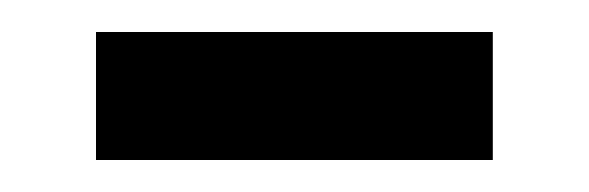

<svg xmlns="http://www.w3.org/2000/svg" viewBox="-20 -327 368 120"><path d="M40 -227V-307H288V-227Z"/></svg>

Font: Source Serif 4 Caption
Style: Regular
Weight: 400
Designer: Frank Grießhammer
Foundry: Adobe Systems Incorporated
Version: Version 4.004;hotconv 1.0.117;makeotfexe 2.5.65602